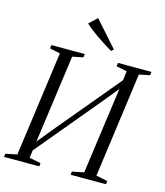

<svg xmlns="http://www.w3.org/2000/svg" viewBox="-144 -1082 1021 1186"><g transform="rotate(15 366.0 -489.0)"><path d="M-5.5 0 -2.5 -21 70.5 -36 162.5 -707 96 -721 98.5 -743H312L309.5 -721L241 -707L158.5 -108L141 -116L252.5 -252.5L606.5 -677L578 -612L589.5 -707L521.5 -721L524.5 -743H738.5L735.5 -721L667.5 -707L576 -36L649.5 -21L647 0H420.5L423 -21L498 -36L579.5 -626L598 -618.5L505.5 -505L132 -56.5L160.5 -121.5L149 -36L222.5 -21L220 0ZM464 -803Q439.5 -818 414 -834Q388.5 -850 364.2 -866.8Q340 -883.5 319.2 -899.8Q298.5 -916 283 -931L334.5 -978.5L478.5 -816.5Z"/></g></svg>

Font: Merriweather 120pt Light
Style: Italic
Weight: 300
Italic angle: -7.8°
Version: Version 2.101